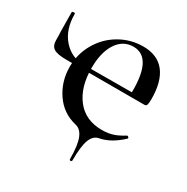

<svg xmlns="http://www.w3.org/2000/svg" viewBox="-132 -506 736 757"><g transform="rotate(30 236.5 -128.0)"><path d="M231 5Q169 -10 133.5 -62.5Q98 -115 98 -181Q98 -239 126.5 -288.5Q155 -338 204 -366.5Q253 -395 310 -395Q375 -395 408 -353Q441 -311 441 -231Q441 -213 438.5 -205.5Q436 -198 429 -198H360Q368 -375 277 -375Q230 -375 202.5 -333Q175 -291 175 -220Q175 -133 216 -80.5Q257 -28 332 -28Q361 -28 383 -35.5Q405 -43 430 -59H431Q434 -59 437 -55.5Q440 -52 437 -49Q388 -3 338 6Q314 11 303 40.5Q292 70 292 134Q292 139 286.5 139Q281 139 281 134Q281 71 268.5 40.5Q256 10 231 5ZM-1 -245Q-1 -269 -2 -283L-3 -370Q-3 -374 4 -374.5Q11 -375 11 -371Q11 -300 48.5 -257.5Q86 -215 142 -215L381 -216V-198H72Q31 -198 15 -208.5Q-1 -219 -1 -245Z"/></g></svg>

Font: Cormorant Garamond Medium
Style: Regular
Weight: 500
Designer: Christian Thalmann (Catharsis Fonts)
Foundry: Catharsis Fonts
Version: Version 4.000